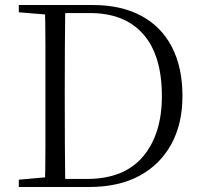

<svg xmlns="http://www.w3.org/2000/svg" viewBox="-20 -745 806 765"><path d="M55 0V-29L189 -41H200V0ZM159 0Q161 -83 161 -169.5Q161 -256 161 -357V-384Q161 -473 161 -558Q161 -643 159 -725H240Q239 -643 238.5 -558Q238 -473 238 -384V-357Q238 -256 238.5 -169.5Q239 -83 240 0ZM200 0V-32H326Q474 -32 549.5 -121Q625 -210 625 -362Q625 -524 551 -608.5Q477 -693 338 -693H200V-725H350Q461 -725 541 -683Q621 -641 664 -559.5Q707 -478 707 -362Q707 -251 662 -169.5Q617 -88 534.5 -44Q452 0 336 0ZM55 -696V-725H200V-685H189Z"/></svg>

Font: Noto Serif TC ExtraLight Light
Style: Regular
Weight: 300
Version: Version 2.003-H1;hotconv 1.1.1;makeotfexe 2.6.0